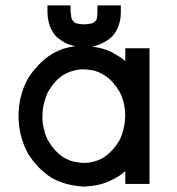

<svg xmlns="http://www.w3.org/2000/svg" viewBox="-20 -689 656 713"><path d="M137.7 -257.8Q137.7 -257.8 137.7 -252.9V-250V-244.1Q138.7 -224.6 144.5 -205.1Q148.4 -186.5 157.2 -169.9Q179.7 -129.9 212.9 -106.4Q238.3 -90.8 260.7 -87.4Q283.2 -84 291 -84Q314.5 -84 335 -90.8Q355.5 -96.7 375 -111.3Q403.3 -132.8 424.8 -169.9Q444.3 -211.9 444.8 -259.3Q445.3 -306.6 424.8 -346.7Q414.1 -365.2 399.9 -381.8Q385.7 -398.4 368.2 -409.2Q343.8 -424.8 321.8 -428.2Q299.8 -431.6 292 -431.6Q268.6 -431.6 247.1 -424.8Q208 -413.1 179.7 -378.9Q167 -363.3 157.2 -345.7Q150.4 -331.1 144 -307.6Q137.7 -284.2 137.7 -257.8ZM445.3 -466.8V-478.5V-492.2V-509.8H462.9H465.8H469.7H472.7H474.6H481.4H489.3H495.1H501H508.8H516.6H535.2V-5.9H516.6H514.6H510.7H501H491.2H485.4H479.5H471.7H462.9H445.3V-23.4V-26.4V-29.3V-49.8V-53.7Q424.8 -35.2 402.3 -24.4Q386.7 -15.6 370.1 -9.8Q343.8 -1 320.3 1.5Q296.9 3.9 293.5 3.9Q290 3.9 290 3.9H289.1Q217.8 -1 168.9 -30.3Q141.6 -48.8 122.6 -68.8Q103.5 -88.9 85.9 -115.2Q50.8 -177.7 48.8 -251V-252V-258.8Q48.8 -328.1 79.1 -388.7Q93.8 -416 113.3 -436.5Q156.2 -488.3 217.8 -508.8Q237.3 -514.6 259.8 -517.6Q252.9 -518.6 247.1 -520.5Q221.7 -526.4 195.3 -547.9Q181.6 -558.6 173.8 -574.2Q156.2 -603.5 156.2 -649.4V-668.9H173.8H176.8H180.7H189.5H199.2H205.1H210.9H217.8H224.6H242.2V-648.4V-644.5V-642.6Q244.1 -635.7 244.1 -632.8Q244.1 -613.3 261.7 -602.5Q281.2 -598.6 289.1 -598.6Q304.7 -598.6 322.3 -602.5Q324.2 -603.5 330.1 -607.4Q337.9 -612.3 339.8 -620.1Q341.8 -634.8 341.8 -648.4V-668.9H360.4H363.3H367.2H376Q377 -668.9 385.7 -668.9H391.6H397.5H404.3H411.1H428.7V-649.4V-645.5V-643.6V-642.6Q427.7 -633.8 427.7 -624Q424.8 -599.6 412.1 -575.2Q405.3 -563.5 399.4 -556.6Q389.6 -545.9 375.5 -537.1Q361.3 -528.3 345.7 -522.5Q335 -518.6 322.3 -515.6Q374 -509.8 410.2 -486.3Q424.8 -478.5 438.5 -467.8Q443.4 -463.9 445.3 -461.9Z"/></svg>

Font: LeFont
Style: Default
Weight: 400
Designer: Leryon MEDIA
Version: Version 1.0